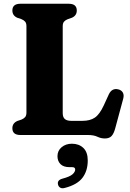

<svg xmlns="http://www.w3.org/2000/svg" viewBox="-20 -720 696 1024"><path d="M362.5 -625 342 -618Q329 -613 321.8 -604.8Q314.5 -596.5 314.5 -580.5V-117Q314.5 -94.5 326 -85Q337.5 -75.5 359.5 -75.5H420Q460 -75.5 485.5 -92.5Q511 -109.5 533.5 -158L560.5 -217Q577 -251.5 610.5 -243.5Q627.5 -239.5 635 -226.5Q642.5 -213.5 637 -193L594.5 -35.5Q587 -7.5 575 5.5Q563 18.5 539 18.5Q518.5 18.5 499.2 9.2Q480 0 448 0H89Q46 0 46 -36Q46 -63.5 73 -75L94 -82Q106.5 -87 113.8 -95.2Q121 -103.5 121 -119.5V-580.5Q121 -596.5 113.8 -604.8Q106.5 -613 94 -618L73 -625Q46 -636.5 46 -664Q46 -700 89 -700H346.5Q389.5 -700 389.5 -664Q389.5 -636.5 362.5 -625ZM351 171.5Q318.5 171.5 302.5 155.2Q286.5 139 286.5 113Q286.5 83.5 308.8 65Q331 46.5 363.5 46.5Q401 46.5 424.5 69Q448 91.5 448 135.5Q448 191 420 228Q392 265 326.5 282Q311 286.5 301.5 281Q292 275.5 289.5 264.5Q283.5 241 312.5 233Q352 222.5 366.5 209.8Q381 197 381 184Q381 171.5 365 171.5Z"/></svg>

Font: Fraunces 9pt S050
Style: Bold
Weight: 700
Version: Version 1.000; ttfautohint (v1.8.3)